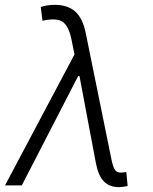

<svg xmlns="http://www.w3.org/2000/svg" viewBox="-29 -757 625 784"><path d="M455.6 7.1Q418 7.1 395.1 -16.3Q372.2 -39.8 362.6 -90.9L295.5 -446.4H290.1L60 0H-8.5L275.2 -534.8L262.4 -597.7Q250.7 -653.1 225.1 -668.9Q199.6 -684.7 144.5 -672.2L137.4 -728.3Q161.2 -737.2 195.7 -737.2Q248.6 -736.9 278.8 -709.3Q308.9 -681.8 321 -622.5L425.1 -110.8Q431.5 -78.5 439.1 -65.3Q446.7 -52.2 465.6 -52.2Q468.8 -52.2 486.9 -54.3L492.2 2.5Q471.9 7.1 455.6 7.1Z"/></svg>

Font: Karasuma Gothic
Style: Light Italic
Weight: 300
Italic angle: 9.39998°
Designer: Rasmus Andersson / Ryoko Nishizuka
Foundry: rsms
Version: Version 1.00